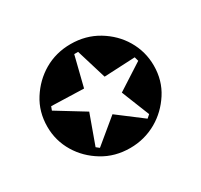

<svg xmlns="http://www.w3.org/2000/svg" viewBox="-96 -592 678 648"><g transform="rotate(-30 243.0 -267.5)"><path d="M247.6 -194.3 342.8 -122.1 355 -132.8 311.5 -241.7 413.1 -307.1 408.7 -323.2 288.1 -317.4 252.4 -434.6H237.3L208 -317.4L82 -321.3L76.7 -307.1L184.1 -241.2L142.6 -126.5L154.3 -117.2ZM243.2 -65.4Q184.1 -65.4 137.5 -93.8Q90.8 -122.1 64 -166.5Q36.1 -212.9 36.1 -267.1Q36.1 -325.2 65.2 -370.8Q94.2 -416.5 139.2 -442.9Q186 -470.2 243.2 -470.2Q302.2 -470.2 349.4 -441.7Q396.5 -413.1 422.9 -368.7Q450.7 -321.8 450.7 -267.1Q450.7 -209.5 421.4 -164.1Q392.1 -118.7 347.2 -92.8Q299.3 -65.4 243.2 -65.4Z"/></g></svg>

Font: Noon
Style: Regular
Weight: 400
Designer: Mohammad Saleh Souzanchi
Foundry: Farsi Font Store
Version: Version 0.09